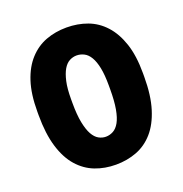

<svg xmlns="http://www.w3.org/2000/svg" viewBox="-130 -828 911 956"><g transform="rotate(-20 325.5 -350.0)"><path d="M324.5 13.2Q383.5 13.2 434.7 -6.3Q485.8 -25.8 523.8 -69Q561.8 -112.2 583.5 -181.8Q605.2 -251.4 605.2 -349.9V-370Q605.2 -462.1 583.5 -526.9Q561.8 -591.7 523.8 -633.4Q485.8 -675.2 434.7 -694.2Q383.5 -713.2 324.5 -713.2Q265.5 -713.2 214.8 -694.2Q164.2 -675.2 126 -633.4Q87.8 -591.7 66.7 -526.9Q45.5 -462.1 45.5 -370V-349.9Q45.5 -251.4 66.7 -181.8Q87.8 -112.2 126 -69Q164.2 -25.8 214.8 -6.3Q265.5 13.2 324.5 13.2ZM324.3 -134.8Q304.7 -134.8 286.6 -144.9Q268.5 -155 254.8 -179.3Q241.2 -203.7 232.8 -245.6Q224.5 -287.5 224.5 -350V-370Q224.5 -425.5 232.8 -462.9Q241.2 -500.3 254.8 -523.3Q268.5 -546.3 286.7 -555.7Q304.8 -565.2 324.4 -565.2Q344.5 -565.2 363.3 -555.7Q382.2 -546.3 395.8 -523.3Q409.5 -500.3 417 -462.9Q424.5 -425.5 424.5 -370V-350Q424.5 -287.5 417 -245.6Q409.5 -203.7 395.8 -179.3Q382.2 -155 363.4 -144.9Q344.6 -134.8 324.3 -134.8Z"/></g></svg>

Font: Golos Text VF
Style: Regular
Weight: 400
Designer: A.Korolkova, Vitaly Kuzmin
Foundry: ParaType Ltd
Version: Version 2.005